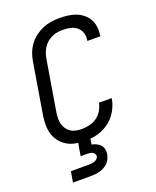

<svg xmlns="http://www.w3.org/2000/svg" viewBox="-172 -842 944 1161"><g transform="rotate(-20 300.0 -261.5)"><path d="M248 8Q217 8 187.5 2.5Q158 -3 133.5 -17.5Q109 -32 91 -54.5Q73 -77 64.5 -105Q56 -133 56 -163.5Q56 -194 61 -225L115 -550Q119 -577 129 -603.5Q139 -630 156 -653.5Q173 -677 197 -695Q221 -713 247 -724Q273 -735 300.5 -739Q328 -743 355 -743Q382 -743 409 -739.5Q436 -736 459.5 -727Q483 -718 503 -702Q523 -686 535.5 -664.5Q548 -643 551.5 -616.5Q555 -590 551 -563L550 -555H467V-560Q472 -585 464 -607.5Q456 -630 438.5 -644.5Q421 -659 397 -664Q373 -669 348 -669Q331 -669 313 -666Q295 -663 278 -655Q261 -647 246.5 -634.5Q232 -622 222 -606.5Q212 -591 206 -573.5Q200 -556 197 -538L143 -213Q140 -193 139.5 -174.5Q139 -156 144 -138.5Q149 -121 159 -106.5Q169 -92 184 -82.5Q199 -73 217.5 -69.5Q236 -66 255 -66Q280 -66 305 -72Q330 -78 351.5 -93.5Q373 -109 386.5 -132Q400 -155 405 -180H488L487 -179Q483 -153 472 -127Q461 -101 444 -78.5Q427 -56 403.5 -38.5Q380 -21 354.5 -10.5Q329 0 302 4Q275 8 248 8ZM92 220 104 151H219Q228 151 237 150Q246 149 255.5 146Q265 143 272.5 136Q280 129 282 120Q283 111 278 103.5Q273 96 265 92Q257 88 247.5 87Q238 86 229 86H190L216 -66H294L276 42Q291 45 306 52Q321 59 331 70Q341 81 344.5 97Q348 113 345 130Q343 144 336 158Q329 172 318.5 183Q308 194 294 201.5Q280 209 265.5 213Q251 217 236 218.5Q221 220 207 220Z"/></g></svg>

Font: Iosevka Aile Oblique
Style: Regular
Weight: 400
Italic angle: -9°
Designer: Belleve Invis
Foundry: Belleve Invis
Version: Version 31.1.0; ttfautohint (v1.8.4)